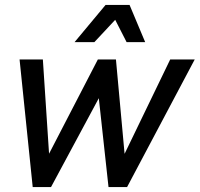

<svg xmlns="http://www.w3.org/2000/svg" viewBox="-20 -755 806 775"><path d="M59 -515H153L181 -89L157 -94L375 -515H448L487 -89L463 -93L667 -515H766L493 0H418L374 -403L400 -398L186 0H112ZM281 -585 406 -735H503L566 -585H491L445 -675L361 -585Z"/></svg>

Font: Radio Canada
Style: Italic
Weight: 400
Italic angle: -12°
Designer: Charles Daoud, Etienne Aubert Bonn, Alexandre Saumier Demers, Jacques Le Bailly
Foundry: Radio-Canada
Version: Version 2.104;gftools[0.9.28.dev5+ged2979d]